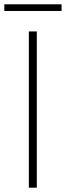

<svg xmlns="http://www.w3.org/2000/svg" viewBox="-24 -872 306 892"><path d="M110 0V-726H147V0ZM-4 -821V-852H262V-821Z"/></svg>

Font: Noto Sans TC
Style: Regular
Weight: 100
Designer: Ryoko NISHIZUKA 西塚涼子 (kana, bopomofo & ideographs); Paul D. Hunt (Latin, Greek & Cyrillic); Sandoll Communications 산돌커뮤니
Foundry: Adobe
Version: Version 2.004;hotconv 1.0.118;makeotfexe 2.5.65603